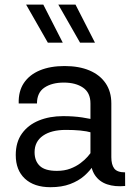

<svg xmlns="http://www.w3.org/2000/svg" viewBox="-20 -798 566 824"><path d="M257.1 -514.6Q195.8 -514.6 151 -496Q106.2 -477.3 82.4 -441.7Q58.6 -406 60.3 -354H138.7Q138.7 -400.6 170.8 -422.1Q202.9 -443.6 253.7 -443.6Q304.7 -443.6 336.4 -421.9Q368.2 -400.1 368.2 -354V-123Q368.2 -75.2 387.1 -46.8Q406 -18.3 439.6 -7Q473.1 4.4 517.1 0.2L516.8 -58.3Q482.7 -58.3 470.2 -75Q457.8 -91.6 457.8 -123.5V-354Q457.8 -404.8 433.3 -440.7Q408.9 -476.6 364 -495.6Q319.1 -514.6 257.1 -514.6ZM406.7 -138.7 374.8 -148.7Q368.2 -139.6 356 -125.6Q343.8 -111.6 325.2 -97.7Q306.6 -83.7 281.5 -74.2Q256.3 -64.7 223.9 -64.7Q173.3 -64.7 150.9 -85.9Q128.4 -107.2 128.4 -144.8Q128.4 -190.4 164.3 -215.5Q200.2 -240.5 262.7 -240.5Q296.9 -240.5 324.1 -237.9Q351.3 -235.4 377.2 -228.3L405.5 -278.6Q369.9 -288.6 332.3 -294.1Q294.7 -299.6 251 -299.6Q193.1 -299.6 147.1 -280.9Q101.1 -262.2 74.3 -225.1Q47.6 -188 47.6 -132.6Q47.6 -67.6 87 -31.1Q126.5 5.4 196.5 5.4Q245.1 5.4 280.9 -8.1Q316.7 -21.5 341.6 -43.3Q366.5 -65.2 382.3 -90.3Q398.2 -115.5 406.7 -138.7ZM387.5 -615 304 -778.3H230.2L323.5 -615ZM249.3 -615 165.8 -778.3H92L185.3 -615Z"/></svg>

Font: Estedad-FD-VF Thin
Style: Regular
Weight: 100
Designer: Amin Abedi
Version: Version 5.0